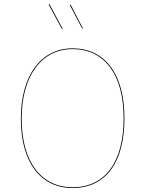

<svg xmlns="http://www.w3.org/2000/svg" viewBox="-20 -932 727 961"><path d="M227.2 -911.6 223.1 -909.6 290.3 -786.1 293.7 -787.9ZM333.6 -908.8 329.5 -906.7 391.5 -788.3 394.9 -790ZM343.1 -690.1C187.8 -690.1 84.3 -557.6 84.3 -338.1C84.3 -118.6 184.1 9.1 343.1 9.1C510.1 9.1 602.9 -119.8 602.9 -340C602.9 -563.6 504.1 -690.1 343.1 -690.1ZM343.1 -686.2C501.9 -686.2 598.8 -560.6 598.8 -340C598.8 -122.5 507.8 5.1 343.1 5.1C186.4 5.1 88.4 -121.6 88.4 -338.1C88.4 -554.9 190.1 -686.2 343.1 -686.2Z"/></svg>

Font: Fira Sans Four
Style: Regular
Weight: 100
Designer: Carrois Corporate & Edenspiekermann AG
Foundry: Carrois Corporate GbR & Edenspiekermann AG
Version: Version 4.203;PS 004.203;hotconv 1.0.88;makeotf.lib2.5.64775